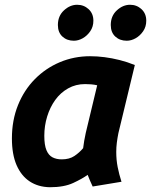

<svg xmlns="http://www.w3.org/2000/svg" viewBox="-20 -774 634 806"><path d="M189 12Q140 11 104.5 -12.5Q69 -36 49.5 -81Q30 -126 30 -193Q30 -269 55.5 -332.5Q81 -396 126.5 -442Q172 -488 231.5 -513Q291 -538 358 -538Q388 -538 419 -534Q450 -530 482 -522Q514 -514 546 -501L477 -215Q473 -195 470.5 -175.5Q468 -156 468 -136Q468 -103 474 -72.5Q480 -42 490 -11L369 9Q365 1 357.5 -16.5Q350 -34 348 -40Q326 -24 287.5 -6Q249 12 189 12ZM239 -105Q271 -105 292 -119Q313 -133 329 -152Q331 -169 333.5 -183Q336 -197 340 -216L388 -416Q375 -419 362 -420Q349 -421 337 -421Q298 -421 266 -403Q234 -385 212 -354.5Q190 -324 178 -285Q166 -246 166 -204Q166 -165 175 -143.5Q184 -122 200.5 -113.5Q217 -105 239 -105ZM290 -603Q261 -603 242 -620.5Q223 -638 223 -669Q223 -707 248.5 -730.5Q274 -754 304 -754Q332 -754 352 -735.5Q372 -717 372 -687Q372 -662 359 -643Q346 -624 327.5 -613.5Q309 -603 290 -603ZM512 -603Q483 -603 464 -620.5Q445 -638 445 -669Q445 -707 470.5 -730.5Q496 -754 526 -754Q554 -754 574 -735.5Q594 -717 594 -687Q594 -662 581 -643Q568 -624 549.5 -613.5Q531 -603 512 -603Z"/></svg>

Font: Ubuntu Sans Mono
Style: Bold Italic
Weight: 700
Italic angle: -13.5°
Monospace: yes
Designer: Dalton Maag Ltd
Foundry: Dalton Maag Ltd
Version: Version 1.006